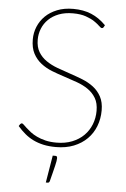

<svg xmlns="http://www.w3.org/2000/svg" viewBox="-60 -754 652 992"><g transform="rotate(5 266.0 -258.0)"><path d="M443.5 -630Q440.5 -625 435 -625Q429.5 -625 419.8 -634.8Q410 -644.5 392.5 -656.5Q375 -668.5 347.5 -678.2Q320 -688 279.5 -688Q238.5 -688 206.8 -675.8Q175 -663.5 153.5 -642.5Q132 -621.5 121 -594.2Q110 -567 110 -537Q110 -498.5 125.5 -472.8Q141 -447 166.5 -429.5Q192 -412 224.2 -400Q256.5 -388 290.5 -376.8Q324.5 -365.5 356.8 -352.8Q389 -340 414.5 -320.5Q440 -301 455.5 -272.2Q471 -243.5 471 -201Q471 -157.5 456.2 -119.2Q441.5 -81 413.2 -52.8Q385 -24.5 344.2 -8.2Q303.5 8 251.5 8Q216 8 187.2 1.8Q158.5 -4.5 134.2 -16.2Q110 -28 89.8 -45Q69.5 -62 51 -83.5L57.5 -93.5Q60 -96 61.8 -97.2Q63.5 -98.5 67 -98.5Q70.5 -98.5 76.8 -92.2Q83 -86 93 -76.8Q103 -67.5 117 -56.8Q131 -46 150.2 -36.8Q169.5 -27.5 194.8 -21.2Q220 -15 252 -15Q297.5 -15 333.5 -29.2Q369.5 -43.5 394.2 -68.2Q419 -93 432 -126Q445 -159 445 -196.5Q445 -236.5 429.5 -262.5Q414 -288.5 388.8 -306Q363.5 -323.5 331 -335.2Q298.5 -347 264.8 -357.8Q231 -368.5 198.5 -381.2Q166 -394 140.8 -413.8Q115.5 -433.5 100 -462.8Q84.5 -492 84.5 -536Q84.5 -570.5 97.5 -602Q110.5 -633.5 135.2 -657.8Q160 -682 196.2 -696.5Q232.5 -711 279.5 -711Q332.5 -711 373.2 -694Q414 -677 449.5 -641ZM253.5 53.5Q259 53.5 261 56.5Q263 59.5 263 65.5Q263 71 261.5 80.5Q260 90 256.5 104.2Q253 118.5 248 138.8Q243 159 236 186Q234.5 190.5 232.2 192.8Q230 195 224.5 195H216L239.5 53.5Z"/></g></svg>

Font: Lato ExtraLight
Style: Regular
Weight: 275
Designer: Lukasz Dziedzic with Adam Twardoch and Botio Nikoltchev
Foundry: tyPoland Lukasz Dziedzic
Version: Version 2.015; 2015-08-06; http://www.latofonts.com/